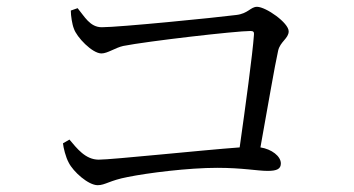

<svg xmlns="http://www.w3.org/2000/svg" viewBox="-20 -634 1040 564"><path d="M188 -603C188 -588 192 -562 197 -550C205 -525 251 -477 278 -477C296 -477 319 -494 342 -499C413 -513 673 -543 716 -543C724 -543 727 -540 726 -532C722 -475 701 -321 684 -201C574 -193 309 -165 270 -165C231 -165 206 -198 184 -224L165 -213C166 -201 173 -172 182 -156C195 -130 239 -90 267 -90C289 -90 302 -104 355 -114C414 -126 533 -141 618 -141C693 -141 736 -132 766 -132C794 -132 805 -138 805 -154C805 -175 778 -196 745 -201C766 -317 787 -441 797 -485C803 -512 828 -521 828 -542C828 -567 761 -614 735 -614C716 -614 709 -594 674 -590C612 -582 330 -554 279 -554C244 -554 228 -586 208 -610Z"/></svg>

Font: Source Han Serif
Style: Regular
Weight: 400
Designer: Ryoko NISHIZUKA 西塚涼子 (kana & ideographs); Frank Grießhammer (Latin, Greek & Cyrillic); Wenlong ZHANG 张文龙 (bopomofo); San
Foundry: Adobe Systems Incorporated
Version: Version 1.001;PS 1.001;hotconv 16.6.54;makeotf.lib2.5.65590